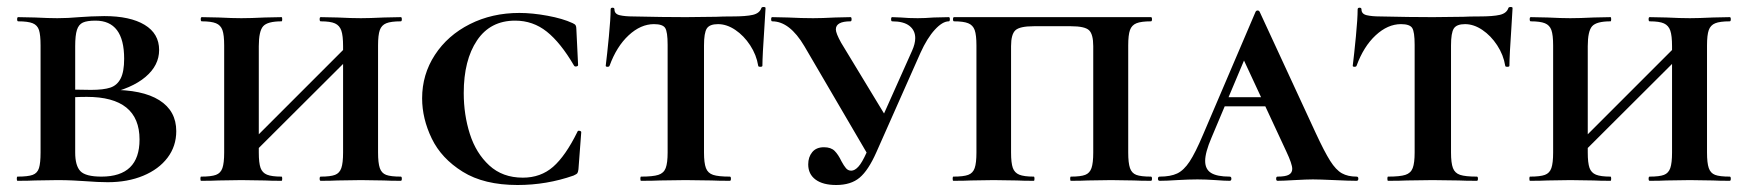

<svg xmlns="http://www.w3.org/2000/svg" viewBox="-20 -517 4997 549"><path d="M484 -142Q484 -99 459 -66Q434 -33 389.5 -14.5Q345 4 288 4Q261 4 223 1Q209 0 188.5 -1Q168 -2 144 -2L80 -1Q62 0 30 0Q28 0 28 -6Q28 -12 30 -12Q60 -12 73.5 -17Q87 -22 91.5 -36.5Q96 -51 96 -81V-387Q96 -417 91.5 -431Q87 -445 73.5 -450.5Q60 -456 32 -456Q29 -456 29 -462Q29 -468 32 -468L80 -467Q120 -465 144 -465Q174 -465 207 -468Q218 -469 240 -470Q262 -471 278 -471Q352 -471 393.5 -446Q435 -421 435 -374Q435 -330 396 -297Q357 -264 284 -248L295 -260Q387 -261 435.5 -230.5Q484 -200 484 -142ZM195 -385V-256L153 -263Q187 -260 240 -260Q276 -260 295.5 -266.5Q315 -273 325 -292.5Q335 -312 335 -349Q335 -458 253 -458Q229 -458 217 -452.5Q205 -447 200 -431.5Q195 -416 195 -385ZM379 -118Q379 -240 228 -240Q184 -240 153 -235L195 -248V-81Q195 -43 210 -27.5Q225 -12 270 -12Q379 -12 379 -118Z M897 -456Q894 -456 894 -462Q894 -468 897 -468L945 -467Q985 -465 1012 -465Q1036 -465 1078 -467L1126 -468Q1129 -468 1129 -462Q1129 -456 1126 -456Q1098 -456 1084.5 -450.5Q1071 -445 1066 -431Q1061 -417 1061 -387V-81Q1061 -51 1066 -36.5Q1071 -22 1084 -17Q1097 -12 1126 -12Q1129 -12 1129 -6Q1129 0 1126 0Q1095 0 1078 -1L1012 -2L945 -1Q928 0 897 0Q894 0 894 -6Q894 -12 897 -12Q925 -12 938 -17Q951 -22 956 -36.5Q961 -51 961 -81V-385Q961 -415 956 -429.5Q951 -444 938 -450Q925 -456 897 -456ZM660 -73 1007 -420 1027 -400 679 -53ZM557 -456Q554 -456 554 -462Q554 -468 557 -468L605 -467Q645 -465 670 -465Q697 -465 737 -467L785 -468Q787 -468 787 -462Q787 -456 785 -456Q745 -456 732.5 -442Q720 -428 720 -385V-81Q720 -51 725 -37Q730 -23 743.5 -17.5Q757 -12 785 -12Q787 -12 787 -6Q787 0 785 0Q754 0 737 -1L670 -2L605 -1Q587 0 555 0Q553 0 553 -6Q553 -12 555 -12Q584 -12 597.5 -17Q611 -22 616 -36.5Q621 -51 621 -81V-387Q621 -417 616 -431Q611 -445 597.5 -450.5Q584 -456 557 -456Z M1617 -451Q1624 -448 1626 -444.5Q1628 -441 1628 -434L1633 -331Q1633 -328 1628 -327Q1623 -326 1621 -330Q1583 -395 1543.5 -426.5Q1504 -458 1453 -458Q1382 -458 1344 -401.5Q1306 -345 1306 -251Q1306 -189 1323.5 -134Q1341 -79 1379 -44Q1417 -9 1475 -9Q1526 -9 1561.5 -40Q1597 -71 1631 -140Q1632 -144 1637 -143Q1642 -142 1642 -139L1634 -33Q1633 -25 1631 -22Q1629 -19 1620 -15Q1543 12 1460 12Q1364 12 1303 -26Q1242 -64 1214.5 -121Q1187 -178 1187 -236Q1187 -304 1223.5 -360Q1260 -416 1323.5 -448Q1387 -480 1465 -480Q1502 -480 1545.5 -472Q1589 -464 1617 -451Z M1723 -329Q1722 -326 1717 -326Q1712 -326 1712 -329Q1716 -361 1721 -412.5Q1726 -464 1726 -490Q1726 -495 1731.5 -495Q1737 -495 1737 -490Q1737 -477 1752 -473.5Q1767 -470 1790 -470Q1876 -468 1941 -468L2028 -469Q2045 -470 2074 -470Q2113 -470 2132.5 -474.5Q2152 -479 2157 -494Q2158 -497 2163.5 -497Q2169 -497 2169 -494L2166 -444Q2160 -356 2160 -329Q2160 -326 2154 -326Q2148 -326 2148 -329Q2143 -360 2125 -387.5Q2107 -415 2082.5 -431.5Q2058 -448 2033 -448Q2009 -448 2001 -435.5Q1993 -423 1993 -387V-81Q1993 -51 1998.5 -36.5Q2004 -22 2019 -17Q2034 -12 2067 -12Q2070 -12 2070 -6Q2070 0 2067 0Q2034 0 2015 -1L1940 -2L1867 -1Q1848 0 1813 0Q1811 0 1811 -6Q1811 -12 1813 -12Q1847 -12 1862.5 -17Q1878 -22 1883.5 -36.5Q1889 -51 1889 -81V-389Q1889 -426 1882 -437Q1875 -448 1850 -448Q1812 -448 1777.5 -416Q1743 -384 1723 -329Z M2188 -456Q2185 -456 2185 -462Q2185 -468 2188 -468L2233 -467Q2273 -465 2305 -465Q2330 -465 2368 -467L2412 -468Q2415 -468 2415 -462Q2415 -456 2412 -456Q2370 -456 2370 -433Q2370 -422 2385 -395L2519 -174L2466 -67L2280 -385Q2238 -456 2188 -456ZM2597 -408Q2597 -430 2580.5 -443Q2564 -456 2531 -456Q2528 -456 2528 -462Q2528 -468 2531 -468L2556 -467Q2578 -465 2604 -465Q2624 -465 2650 -467L2693 -468Q2696 -468 2696 -462Q2696 -456 2693 -456Q2675 -456 2653 -432Q2631 -408 2612 -366L2486 -82Q2463 -30 2438 -9Q2413 12 2371 12Q2333 12 2312 -3.5Q2291 -19 2291 -47Q2291 -68 2302.5 -82Q2314 -96 2336 -96Q2356 -96 2366.5 -85.5Q2377 -75 2386 -56Q2393 -43 2399 -36Q2405 -29 2414 -29Q2424 -29 2434.5 -40.5Q2445 -52 2458 -81L2588 -372Q2597 -392 2597 -408Z M2706 -12Q2735 -12 2748.5 -17Q2762 -22 2767 -36.5Q2772 -51 2772 -81V-387Q2772 -417 2767 -431Q2762 -445 2748.5 -450.5Q2735 -456 2708 -456Q2705 -456 2705 -462Q2705 -468 2708 -468H3271Q3274 -468 3274 -462Q3274 -456 3271 -456Q3243 -456 3229.5 -450.5Q3216 -445 3211 -431Q3206 -417 3206 -387V-81Q3206 -51 3211 -36.5Q3216 -22 3229 -17Q3242 -12 3271 -12Q3274 -12 3274 -6Q3274 0 3271 0Q3240 0 3223 -1L3157 -2L3090 -1Q3073 0 3042 0Q3040 0 3040 -6Q3040 -12 3042 -12Q3070 -12 3083 -17Q3096 -22 3101 -36.5Q3106 -51 3106 -81V-385Q3106 -419 3094 -430.5Q3082 -442 3042 -442H2936Q2896 -442 2883.5 -430.5Q2871 -419 2871 -385V-81Q2871 -51 2876 -37Q2881 -23 2894.5 -17.5Q2908 -12 2936 -12Q2938 -12 2938 -6Q2938 0 2936 0Q2905 0 2888 -1L2821 -2L2756 -1Q2738 0 2706 0Q2704 0 2704 -6Q2704 -12 2706 -12Z M3482 -239H3665L3672 -213H3467ZM3859 0Q3838 0 3796 -2Q3752 -4 3734 -4Q3717 -4 3681 -2Q3647 0 3633 0Q3629 0 3629 -6Q3629 -12 3633 -12Q3656 -12 3665.5 -17.5Q3675 -23 3675 -34Q3675 -48 3658 -84L3531 -357L3575 -434L3444 -123Q3426 -81 3426 -57Q3426 -33 3443 -22.5Q3460 -12 3496 -12Q3501 -12 3501 -6Q3501 0 3496 0Q3482 0 3456 -2Q3428 -4 3404 -4Q3379 -4 3345 -2Q3315 0 3296 0Q3291 0 3291 -6Q3291 -12 3296 -12Q3327 -12 3346 -21Q3365 -30 3381.5 -55Q3398 -80 3420 -132L3570 -483Q3572 -487 3576 -487Q3580 -487 3582 -483L3742 -137Q3767 -83 3783.5 -57Q3800 -31 3817 -21.5Q3834 -12 3859 -12Q3864 -12 3864 -6Q3864 0 3859 0Z M3859 -329Q3858 -326 3853 -326Q3848 -326 3848 -329Q3852 -361 3857 -412.5Q3862 -464 3862 -490Q3862 -495 3867.5 -495Q3873 -495 3873 -490Q3873 -477 3888 -473.5Q3903 -470 3926 -470Q4012 -468 4077 -468L4164 -469Q4181 -470 4210 -470Q4249 -470 4268.5 -474.5Q4288 -479 4293 -494Q4294 -497 4299.5 -497Q4305 -497 4305 -494L4302 -444Q4296 -356 4296 -329Q4296 -326 4290 -326Q4284 -326 4284 -329Q4279 -360 4261 -387.5Q4243 -415 4218.5 -431.5Q4194 -448 4169 -448Q4145 -448 4137 -435.5Q4129 -423 4129 -387V-81Q4129 -51 4134.5 -36.5Q4140 -22 4155 -17Q4170 -12 4203 -12Q4206 -12 4206 -6Q4206 0 4203 0Q4170 0 4151 -1L4076 -2L4003 -1Q3984 0 3949 0Q3947 0 3947 -6Q3947 -12 3949 -12Q3983 -12 3998.5 -17Q4014 -22 4019.5 -36.5Q4025 -51 4025 -81V-389Q4025 -426 4018 -437Q4011 -448 3986 -448Q3948 -448 3913.5 -416Q3879 -384 3859 -329Z M4697 -456Q4694 -456 4694 -462Q4694 -468 4697 -468L4745 -467Q4785 -465 4812 -465Q4836 -465 4878 -467L4926 -468Q4929 -468 4929 -462Q4929 -456 4926 -456Q4898 -456 4884.5 -450.5Q4871 -445 4866 -431Q4861 -417 4861 -387V-81Q4861 -51 4866 -36.5Q4871 -22 4884 -17Q4897 -12 4926 -12Q4929 -12 4929 -6Q4929 0 4926 0Q4895 0 4878 -1L4812 -2L4745 -1Q4728 0 4697 0Q4694 0 4694 -6Q4694 -12 4697 -12Q4725 -12 4738 -17Q4751 -22 4756 -36.5Q4761 -51 4761 -81V-385Q4761 -415 4756 -429.5Q4751 -444 4738 -450Q4725 -456 4697 -456ZM4460 -73 4807 -420 4827 -400 4479 -53ZM4357 -456Q4354 -456 4354 -462Q4354 -468 4357 -468L4405 -467Q4445 -465 4470 -465Q4497 -465 4537 -467L4585 -468Q4587 -468 4587 -462Q4587 -456 4585 -456Q4545 -456 4532.5 -442Q4520 -428 4520 -385V-81Q4520 -51 4525 -37Q4530 -23 4543.5 -17.5Q4557 -12 4585 -12Q4587 -12 4587 -6Q4587 0 4585 0Q4554 0 4537 -1L4470 -2L4405 -1Q4387 0 4355 0Q4353 0 4353 -6Q4353 -12 4355 -12Q4384 -12 4397.5 -17Q4411 -22 4416 -36.5Q4421 -51 4421 -81V-387Q4421 -417 4416 -431Q4411 -445 4397.5 -450.5Q4384 -456 4357 -456Z"/></svg>

Font: Cormorant Unicase
Style: Bold
Weight: 700
Designer: Christian Thalmann (Catharsis Fonts)
Foundry: Catharsis Fonts
Version: Version 4.000